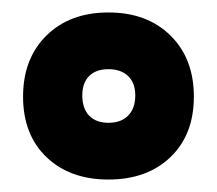

<svg xmlns="http://www.w3.org/2000/svg" viewBox="-20 -654 348 308"><path d="M291 -499Q291 -438 253.5 -402Q216 -366 154 -366Q92 -366 54.5 -402Q17 -438 17 -499Q17 -560 54.5 -597Q92 -634 154 -634Q216 -634 253.5 -597Q291 -560 291 -499ZM112 -501Q112 -480 123 -468.5Q134 -457 154 -457Q174 -457 185.5 -468.5Q197 -480 197 -501Q197 -521 185.5 -532Q174 -543 154 -543Q134 -543 123 -532Q112 -521 112 -501Z"/></svg>

Font: Blinker
Style: Bold
Weight: 700
Designer: Juergen Huber
Foundry: supertype
Version: Version 1.015;PS 1.15;hotconv 1.0.88;makeotf.lib2.5.647800; 